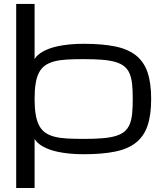

<svg xmlns="http://www.w3.org/2000/svg" viewBox="-20 -770 821 978"><path d="M406.2 -546.9Q365.2 -546.9 332.8 -543.5Q300.3 -540 274.9 -534.7Q249.5 -529.3 231 -522.2Q212.4 -515.1 199.2 -507.8Q168.5 -490.7 156.2 -469.2V-750H62.5V187.5H156.2V-62.5Q168.5 -40.5 199.2 -23.4Q212.4 -16.1 231 -9Q249.5 -2 274.9 3.4Q300.3 8.8 332.8 12.2Q365.2 15.6 406.2 15.6Q500 15.6 565.4 2.4Q630.9 -10.7 671.9 -43Q712.9 -75.2 731.4 -129.4Q750 -183.6 750 -265.6Q750 -347.7 731.4 -401.9Q712.9 -456.1 671.9 -488.3Q630.9 -520.5 565.4 -533.7Q500 -546.9 406.2 -546.9ZM406.2 -468.8Q460.9 -468.8 500.7 -465.6Q540.5 -462.4 568.4 -454.1Q596.2 -445.8 613.5 -431.6Q630.9 -417.5 640.4 -394.8Q649.9 -372.1 653.1 -340.3Q656.2 -308.6 656.2 -265.6Q656.2 -222.7 653.1 -190.9Q649.9 -159.2 640.4 -136.5Q630.9 -113.8 613.5 -99.6Q596.2 -85.4 568.4 -77.1Q540.5 -68.8 500.7 -65.7Q460.9 -62.5 406.2 -62.5Q359.4 -62.5 322.8 -64.5Q286.1 -66.4 258.3 -73.5Q230.5 -80.6 211.2 -94Q191.9 -107.4 179.7 -130.1Q167.5 -152.8 161.9 -186.3Q156.2 -219.7 156.2 -267.1Q156.2 -313.5 161.9 -346.7Q167.5 -379.9 179.7 -402.1Q191.9 -424.3 211.2 -437.5Q230.5 -450.7 258.3 -457.8Q286.1 -464.8 322.8 -466.8Q359.4 -468.8 406.2 -468.8Z"/></svg>

Font: Michroma
Style: Regular
Weight: 400
Version: Version 1.000